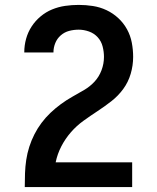

<svg xmlns="http://www.w3.org/2000/svg" viewBox="-20 -763 640 783"><path d="M81 0V-1Q81 -29 82 -56.5Q83 -84 87 -111Q91 -138 99.5 -164.5Q108 -191 120.5 -215.5Q133 -240 149.5 -262Q166 -284 186 -303Q206 -322 228.5 -338.5Q251 -355 275 -368.5Q299 -382 323 -396Q347 -410 365.5 -430Q384 -450 394 -476.5Q404 -503 404 -531Q404 -552 398.5 -573.5Q393 -595 378.5 -611Q364 -627 343 -634.5Q322 -642 301 -642Q281 -642 262 -637Q243 -632 228 -619Q213 -606 205.5 -587.5Q198 -569 198 -550V-549H79V-550Q79 -578 86.5 -605Q94 -632 109 -655Q124 -678 145.5 -696Q167 -714 192.5 -724.5Q218 -735 245.5 -739Q273 -743 301 -743Q330 -743 359 -738.5Q388 -734 414.5 -721.5Q441 -709 462.5 -689Q484 -669 498 -643.5Q512 -618 517.5 -589Q523 -560 523 -531Q523 -496 513 -462Q503 -428 482.5 -400Q462 -372 434.5 -350.5Q407 -329 378 -310Q349 -291 320.5 -270.5Q292 -250 269 -223.5Q246 -197 230 -166Q214 -135 207 -101H519V0Z"/></svg>

Font: Iosevka Aile
Style: Bold
Weight: 700
Designer: Belleve Invis
Foundry: Belleve Invis
Version: Version 28.0.1; ttfautohint (v1.8.4)